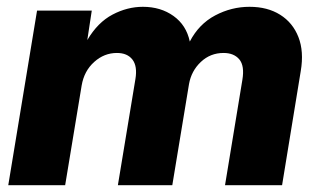

<svg xmlns="http://www.w3.org/2000/svg" viewBox="-20 -547 942 567"><path d="M4.4 0 89.4 -515.6H251L237.8 -428.7Q268.6 -481 312.3 -503.9Q356 -526.9 401.9 -526.9Q454.6 -526.9 492.4 -499.8Q530.3 -472.7 540.5 -424.3Q567.4 -476.1 615.5 -501.5Q663.6 -526.9 716.8 -526.9Q770 -526.9 807.4 -503.4Q844.7 -480 861.3 -437.5Q877.9 -395 868.2 -337.4L813 0H644.5L695.8 -311.5Q702.6 -352.5 686.8 -371.6Q670.9 -390.6 640.1 -390.6Q601.1 -390.6 573 -364Q544.9 -337.4 538.1 -298.3L488.8 0H328.1L379.9 -313.5Q386.2 -351.6 371.1 -371.1Q356 -390.6 325.2 -390.6Q287.6 -390.6 258.1 -364Q228.5 -337.4 221.2 -294.9L172.4 0Z"/></svg>

Font: Inter Display ExtraBold
Style: Italic
Weight: 800
Italic angle: -9.39999°
Designer: Rasmus Andersson
Foundry: rsms
Version: Version 4.000;git-a52131595